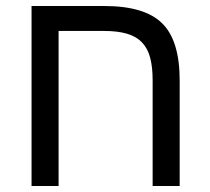

<svg xmlns="http://www.w3.org/2000/svg" viewBox="-20 -619 698 639"><path d="M488 -352Q488 -397 479.5 -428Q471 -459 452 -478.5Q433 -498 402 -507Q371 -516 326 -516H175V0H85V-599H327Q462 -599 520 -541Q578 -484 578 -351V0H488Z"/></svg>

Font: Libra Sans
Style: Regular
Weight: 400
Foundry: Context Ltd
Version: Version 1.000; ttfautohint (v1.3)